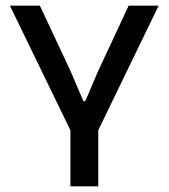

<svg xmlns="http://www.w3.org/2000/svg" viewBox="-20 -659 596 679"><path d="M321.5 -186H235L15 -639H121L230 -406.5L275 -301H281.5L326.5 -406.5L435 -639H541ZM327.5 0H229V-279H327.5Z"/></svg>

Font: Anek Malayalam Medium
Style: Regular
Weight: 500
Designer: Maithili Shingre (Malayalam) & Yesha Goshar (Latin)
Foundry: Ek Type
Version: Version 1.003